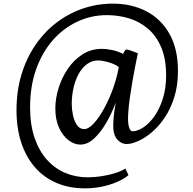

<svg xmlns="http://www.w3.org/2000/svg" viewBox="-20 -780 1060 1053"><path d="M70.5 -175.5Q70.5 -279 97 -368.5Q123.5 -458 172.2 -530.2Q221 -602.5 287.2 -653.8Q353.5 -705 432.5 -732.5Q511.5 -760 599.5 -760Q702 -760 782.5 -718.2Q863 -676.5 909.5 -594.2Q956 -512 956 -390.5Q956 -311 935.8 -246.8Q915.5 -182.5 883 -134.5Q850.5 -86.5 812.5 -54.5Q774.5 -22.5 737.8 -6.2Q701 10 674 10Q648 10 626 -12Q604 -34 601.5 -75.5Q600 -98 603 -133Q606 -168 615 -218Q594 -160.5 563.5 -107.8Q533 -55 496.8 -21Q460.5 13 420.5 13Q387.5 13 356 -10.8Q324.5 -34.5 304 -78.8Q283.5 -123 283.5 -185.5Q283.5 -239 301 -296Q318.5 -353 351.5 -402Q384.5 -451 432 -481.5Q479.5 -512 539 -512Q565.5 -512 597.5 -505Q629.5 -498 655.5 -484Q658.5 -493 664.5 -501.8Q670.5 -510.5 679 -508Q687.5 -506 696.5 -502.8Q705.5 -499.5 715.2 -495.8Q725 -492 736 -488Q731 -463.5 723 -423.8Q715 -384 707 -338Q699 -292 692.5 -246.5Q686 -201 683.5 -164Q679.5 -108.5 687 -84.2Q694.5 -60 705.5 -60Q733.5 -60 765.8 -81Q798 -102 826.5 -142Q855 -182 873 -238.8Q891 -295.5 891 -366.5Q891 -457.5 864 -520.8Q837 -584 791 -623Q745 -662 687 -679.5Q629 -697 566.5 -697Q480 -697 403.8 -661.2Q327.5 -625.5 269.2 -559Q211 -492.5 178 -399.5Q145 -306.5 145 -192Q145 -97 169.2 -25.2Q193.5 46.5 236.5 95Q279.5 143.5 337.2 168Q395 192.5 462 192.5Q499.5 192.5 539.2 186Q579 179.5 613.2 168.8Q647.5 158 667.5 144L684.5 181Q659 202 621.2 218.2Q583.5 234.5 538.5 243.8Q493.5 253 445.5 253Q359 253 289.8 223.2Q220.5 193.5 171.5 137.2Q122.5 81 96.5 2Q70.5 -77 70.5 -175.5ZM373.5 -210Q373.5 -180 380.2 -148Q387 -116 402 -94Q417 -72 442 -72Q465.5 -72 494.8 -103.8Q524 -135.5 552.2 -187.2Q580.5 -239 601.5 -299Q608 -317.5 613.8 -337Q619.5 -356.5 624 -375.5Q628.5 -394.5 631.5 -411Q622 -421 601.2 -429.5Q580.5 -438 557.5 -443.2Q534.5 -448.5 518.5 -448.5Q484 -448.5 456.8 -428.2Q429.5 -408 411 -373.8Q392.5 -339.5 383 -297Q373.5 -254.5 373.5 -210Z"/></svg>

Font: Merriweather 24pt
Style: Regular
Weight: 400
Designer: Eben Sorkin
Foundry: Eben Sorkin
Version: Version 2.100